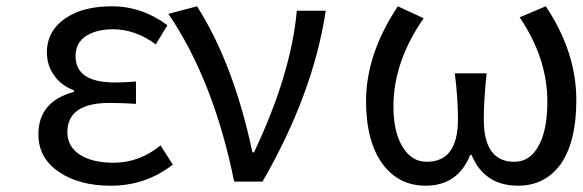

<svg xmlns="http://www.w3.org/2000/svg" viewBox="-20 -577 1851 610"><path d="M167 -31Q102 -75 102 -150Q102 -255 215 -285V-290Q173 -306 151 -339Q129 -370 129 -411Q129 -480 191 -521Q246 -557 336 -557Q430 -557 512 -497L475 -436Q410 -484 339 -484Q287 -484 254 -463Q220 -441 220 -399Q220 -315 345 -315Q373 -315 412 -318V-247Q366 -250 328 -250Q194 -250 194 -157Q194 -112 233 -86Q273 -60 341 -60Q423 -60 490 -115L529 -54Q443 13 332 13Q231 13 167 -31Z M814 0H724Q659 -321 515 -533L606 -557Q722 -375 782 -93H787Q905 -342 923 -543H1015Q975 -279 814 0Z M1197 -54Q1143 -126 1143 -256Q1143 -405 1244 -557L1326 -519Q1230 -381 1230 -239Q1230 -156 1260 -109Q1288 -63 1336 -63Q1435 -63 1435 -198Q1435 -265 1425 -344H1526Q1517 -257 1517 -198Q1517 -63 1614 -63Q1662 -63 1689 -110Q1719 -160 1719 -254Q1719 -392 1631 -522L1714 -557Q1811 -412 1811 -259Q1811 -126 1761 -55Q1711 13 1626 13Q1519 13 1478 -85H1474Q1435 13 1332 13Q1248 13 1197 -54Z"/></svg>

Font: Source Han Sans Regular
Style: Regular
Weight: 400
Designer: Ryoko NISHIZUKA  (kana & ideographs); Paul D. Hunt (Latin, Greek & Cyrillic); Wenlong ZHANG  (bopomofo); Sandoll Communi
Foundry: Adobe Systems Incorporated
Version: Version 1.00 January 18, 2024, initial release